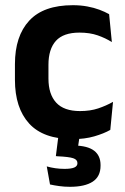

<svg xmlns="http://www.w3.org/2000/svg" viewBox="-20 -523 482 739"><path d="M260.5 12.5Q147 12.5 92.2 -47.5Q37.5 -107.5 37.5 -216V-276Q37.5 -384 92.5 -443.5Q147.5 -503 260.5 -503Q290 -503 315.8 -498.2Q341.5 -493.5 362.8 -485.5Q384 -477.5 400 -468.5L410.5 -361Q386 -376.5 355.8 -387Q325.5 -397.5 286 -397.5Q224 -397.5 195.2 -365.8Q166.5 -334 166.5 -273.5V-220.5Q166.5 -160.5 196.2 -128Q226 -95.5 288 -95.5Q327.5 -95.5 358 -105.8Q388.5 -116 415 -131L404.5 -23Q380 -9 343 1.8Q306 12.5 260.5 12.5ZM206.5 -13.5H288.5L276.5 68L226 38Q236 37 245.5 36.8Q255 36.5 265 37Q317.5 38 342.2 57Q367 76 367 112V115Q367 156.5 336.8 176.2Q306.5 196 249 196Q227.5 196 207.8 193.2Q188 190.5 172.5 187L160 117.5Q175.5 122 193 124.5Q210.5 127 228.5 127Q253.5 127 265.8 121.8Q278 116.5 278 105.5V104.5Q278 91.5 261.8 86Q245.5 80.5 201 78.5Q198 78 196.5 78Q195 78 195 78Z"/></svg>

Font: Anek Devanagari SemiBold
Style: Regular
Weight: 600
Designer: Kailash Malviya (Devanagari) & Yesha Goshar (Latin)
Foundry: Ek Type
Version: Version 1.003